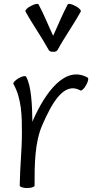

<svg xmlns="http://www.w3.org/2000/svg" viewBox="-20 -940 507 972"><path d="M272 -688C308 -754 353 -816 389 -882C392 -888 379 -901 361 -910C343 -920 326 -923 323 -918C295 -866 274 -812 249 -759C224 -812 203 -866 175 -918C172 -923 155 -920 137 -910C118 -901 106 -888 109 -882C145 -816 190 -754 226 -688C230 -680 239 -677 249 -678C259 -677 268 -680 272 -688ZM155 0C155 -105 155 -219 195 -309C242 -416 303 -529 387 -482C393 -479 406 -491 416 -509C426 -527 430 -544 424 -547C311 -611 210 -474 147 -331C146 -328 145 -326 144 -323C143 -410 138 -508 112 -552C109 -558 92 -554 74 -544C56 -533 44 -520 48 -515C90 -440 91 -352 91 -267C91 -180 81 -93 80 -6C80 -5 80 -3 80 -1V0C80 6 97 12 117 12C138 12 155 6 155 0Z"/></svg>

Font: Nupuram Light
Style: Regular
Weight: 300
Designer: Santhosh Thottingal (santhosh.thottingal@gmail.com)
Foundry: SMC
Version: Version 1.000